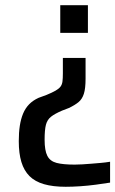

<svg xmlns="http://www.w3.org/2000/svg" viewBox="-20 -530 442 736"><path d="M232 186Q183 186 148.5 176Q114 166 93 145Q72 124 62 91Q52 58 52 11Q52 -22 56 -48Q60 -74 68.5 -94.5Q77 -115 91.5 -130Q106 -145 128 -155L158 -166Q180 -175 193 -182.5Q206 -190 212 -198Q218 -206 219.5 -218Q221 -230 221 -249V-308H308V-228Q308 -191 301.5 -170.5Q295 -150 281 -138.5Q267 -127 244 -116L218 -106Q190 -94 175.5 -82.5Q161 -71 156 -51.5Q151 -32 151 6Q151 47 161.5 67.5Q172 88 197 94.5Q222 101 266 101Q279 101 296 100Q313 99 330.5 97.5Q348 96 366 94.5Q384 93 402 90V170Q377 174 347 178Q317 182 287 184Q257 186 232 186ZM211 -404V-510H317V-404Z"/></svg>

Font: Saira SemiCondensed Medium
Style: Regular
Weight: 500
Width: 4
Designer: Hector Gatti with collaboration of the Omnibus-Type team
Foundry: Omnibus-Type
Version: Version 1.101